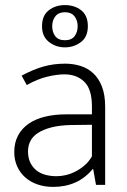

<svg xmlns="http://www.w3.org/2000/svg" viewBox="-20 -726 499 754"><path d="M65 -429Q112 -454 151.5 -465Q191 -476 236 -476Q268 -476 296.5 -467Q325 -458 346.5 -438Q368 -418 380.5 -385.5Q393 -353 393 -306V0H357L346 -62H344Q315 -27 276 -9.5Q237 8 189 8Q156 8 128 -1.5Q100 -11 79.5 -29Q59 -47 47.5 -72.5Q36 -98 36 -129Q36 -166 51 -194Q66 -222 93 -240.5Q120 -259 157.5 -268Q195 -277 241 -277H341V-308Q341 -376 311 -405Q281 -434 233 -434Q204 -434 166 -425Q128 -416 85 -392ZM341 -236 258 -235Q213 -234 181 -225.5Q149 -217 128.5 -203.5Q108 -190 99 -171.5Q90 -153 90 -132Q90 -106 99 -87.5Q108 -69 123 -57Q138 -45 158.5 -39.5Q179 -34 202 -34Q220 -34 239 -38.5Q258 -43 276.5 -52.5Q295 -62 312 -76.5Q329 -91 341 -112ZM145 -623Q145 -665 171.5 -685.5Q198 -706 235 -706Q273 -706 299 -685.5Q325 -665 325 -623Q325 -581 297.5 -560.5Q270 -540 235 -540Q199 -540 172 -561.5Q145 -583 145 -623ZM185 -623Q185 -600 197 -584Q209 -568 235 -568Q261 -568 273 -584Q285 -600 285 -623Q285 -646 272.5 -662Q260 -678 235 -678Q210 -678 197.5 -662Q185 -646 185 -623Z"/></svg>

Font: Mukta Malar ExtraLight
Style: Regular
Weight: 275
Designer: Aadarsh Rajan, Girish Dalvi, Yashodeep Gholap
Foundry: Ek Type
Version: Version 2.538;PS 1.000;hotconv 16.6.51;makeotf.lib2.5.65220;